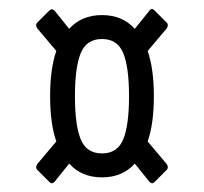

<svg xmlns="http://www.w3.org/2000/svg" viewBox="-20 -531 460 433"><path d="M103 -121Q97 -115 92 -120L64 -148Q59 -153 64 -161L107 -212Q100 -232 96.5 -257.5Q93 -283 93 -314Q93 -345 96.5 -370.5Q100 -396 107 -416L64 -467Q59 -475 64 -480L91 -507Q97 -513 103 -507L136 -466Q164 -497 210 -497Q256 -497 284 -466L317 -507Q322 -514 328 -508L356 -480Q361 -475 356 -467L313 -416Q320 -396 323.5 -370.5Q327 -345 327 -314Q327 -283 323.5 -257.5Q320 -232 313 -212L356 -161Q361 -153 356 -148L328 -120Q323 -115 317 -121L284 -162Q256 -131 210 -131Q164 -131 136 -162ZM210 -185Q245 -185 258 -217Q271 -249 271 -314Q271 -379 258 -411Q245 -443 210 -443Q175 -443 162 -411Q149 -379 149 -314Q149 -249 162 -217Q175 -185 210 -185Z"/></svg>

Font: Sofia Sans Extra Condensed
Style: Regular
Weight: 400
Designer: Botio Nikoltchev, Ani Petrova
Foundry: lettersoup
Version: Version 4.101